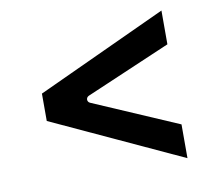

<svg xmlns="http://www.w3.org/2000/svg" viewBox="-66 -641 805 706"><g transform="rotate(-10 336.5 -288.5)"><path d="M579.2 -438.2V-564.3L93.4 -339.8V-237.6L579.2 -13.1V-139.2L262.1 -275.9C250 -280.9 250 -296.9 262.1 -302.2Z"/></g></svg>

Font: RA Gorm Semi Bold
Style: Regular
Weight: 600
Designer: Rasmus Andersson
Foundry: rsms
Version: Version 3.000;hotconv 1.0.109;makeotfexe 2.5.65596